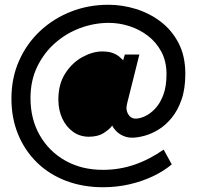

<svg xmlns="http://www.w3.org/2000/svg" viewBox="-20 -717 826 806"><path d="M412 69Q328 69 257 42Q186 15 135 -35Q84 -85 56 -153Q28 -221 28 -303Q28 -390 60 -462Q92 -534 148 -586.5Q204 -639 277.5 -668Q351 -697 435 -697Q493 -697 550 -679.5Q607 -662 654 -626.5Q701 -591 729.5 -536.5Q758 -482 758 -407Q758 -344 742 -298.5Q726 -253 700.5 -222Q675 -191 645.5 -173Q616 -155 586.5 -147Q557 -139 535 -139Q514 -139 496.5 -147Q479 -155 467.5 -167Q456 -179 451 -190Q443 -177 417.5 -160Q392 -143 353 -143Q316 -143 287 -163.5Q258 -184 241.5 -219.5Q225 -255 225 -299Q225 -364 254 -409Q283 -454 326 -477.5Q369 -501 409 -501Q437 -501 454.5 -494Q472 -487 482 -478Q492 -469 497 -464L504 -488H565L520 -308Q518 -300 515 -288.5Q512 -277 511 -266Q510 -258 514 -246.5Q518 -235 527 -227Q536 -219 550 -219Q566 -219 587.5 -228.5Q609 -238 630 -259.5Q651 -281 665 -317Q679 -353 679 -406Q679 -459 657.5 -499.5Q636 -540 600.5 -567Q565 -594 522.5 -607.5Q480 -621 437 -621Q376 -621 317.5 -599.5Q259 -578 212 -537Q165 -496 136.5 -437.5Q108 -379 108 -305Q108 -217 147 -149Q186 -81 254.5 -42.5Q323 -4 412 -4Q481 -4 544 -25.5Q607 -47 667 -89L701 -27Q668 1 623 22.5Q578 44 524.5 56.5Q471 69 412 69Z"/></svg>

Font: Stick No Bills ExtraLight Medium
Style: Regular
Weight: 500
Version: Version 2.000